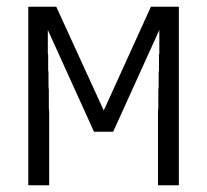

<svg xmlns="http://www.w3.org/2000/svg" viewBox="-20 -550 615 570"><path d="M64 0V-530H90H147L288 -222L428 -530H485H511V0H449V-106V-116V-121V-131V-155V-165V-185V-195V-205V-210V-219L450 -229V-239V-244V-254V-259V-269V-274V-283L451 -293V-308V-318V-323V-333L452 -343V-353V-372V-387L453 -392V-402V-417V-426V-436V-446V-461L316 -159H259L122 -461V-436V-426V-417V-402V-392L123 -387V-372V-353V-343L124 -333V-323V-318V-308V-293L125 -283V-274V-269V-259V-254V-244V-239V-229L126 -219V-210V-205V-195V-185V-165V-155V-131V-121V-116V-106V0Z"/></svg>

Font: Jozsika Light
Style: Regular
Weight: 300
Monospace: yes
Designer: Belleve Invis
Foundry: Belleve Invis
Version: 2.1.0